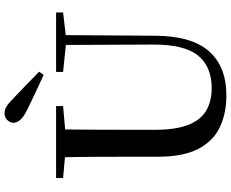

<svg xmlns="http://www.w3.org/2000/svg" viewBox="-106 -897 1021 849"><g transform="rotate(-90 404.5 -472.5)"><path d="M512 -810 498 -790Q460 -807 422 -825Q384 -843 347 -861Q312 -878 299 -893.5Q286 -909 286 -923Q286 -938 298 -950.5Q310 -963 328 -963Q344 -963 358.5 -954Q373 -945 397 -921Q424 -895 453.5 -867Q483 -839 512 -810ZM407 18Q327 18 265.5 -11.5Q204 -41 170 -107.5Q136 -174 136 -284V-397Q136 -481 135.5 -566Q135 -651 133 -735H257Q256 -652 255.5 -567.5Q255 -483 255 -397V-299Q255 -207 276.5 -151.5Q298 -96 339.5 -71.5Q381 -47 439 -47Q535 -47 584 -108Q633 -169 632 -310L630 -735H674L671 -296Q670 -136 602.5 -59Q535 18 407 18ZM42 -704V-735H360V-704L211 -691H187ZM511 -704V-735H774V-704L663 -691H638Z"/></g></svg>

Font: Noto Serif TC SemiBold
Style: Regular
Weight: 600
Version: Version 2.002-H1;hotconv 1.1.0;makeotfexe 2.6.0